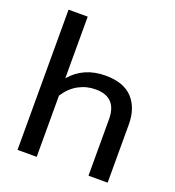

<svg xmlns="http://www.w3.org/2000/svg" viewBox="-134 -845 868 951"><g transform="rotate(20 300.0 -369.5)"><path d="M65 -739H166V-414Q235 -495 350 -495Q446 -495 493 -444Q540 -393 540 -307V0H439V-297Q439 -414 327 -414Q279 -414 237.5 -391.5Q196 -369 166 -323V0H65Z"/></g></svg>

Font: Prompt
Style: Regular
Weight: 400
Designer: Katatrad Team
Foundry: CadsonDemak
Version: Version 1.001